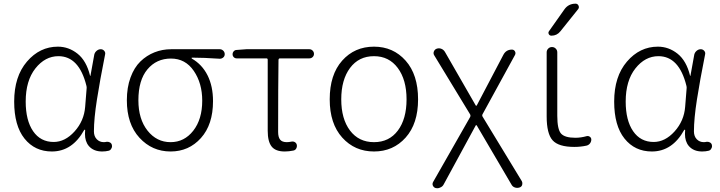

<svg xmlns="http://www.w3.org/2000/svg" viewBox="-20 -796 3845 1025"><path d="M256.8 12.7Q166 12.7 110.8 -56.2Q55.7 -125 55.7 -253.9Q55.7 -387.7 124 -467.3Q192.4 -546.9 289.1 -546.9Q346.7 -546.9 394 -509.3Q441.4 -471.7 460.9 -391.6Q460.9 -390.6 461.9 -390.6Q462.9 -390.6 462.9 -391.6L483.4 -504.9Q486.3 -516.6 496.1 -524.9Q505.9 -533.2 517.6 -533.2Q529.3 -533.2 536.6 -524.4Q543.9 -515.6 541 -504.9Q513.7 -368.2 497.6 -265.1Q481.4 -162.1 481.4 -94.7Q481.4 -68.4 496.6 -52.7Q511.7 -37.1 534.2 -37.1Q541 -37.1 549.8 -39.1Q558.6 -40 566.9 -35.6Q575.2 -31.2 577.1 -22.5Q578.1 -18.6 578.1 -15.6Q578.1 -8.8 574.2 -2.9Q569.3 6.8 559.6 8.8Q543.9 12.7 525.4 12.7Q479.5 12.7 454.1 -16.6Q433.6 -41 433.6 -81.1Q433.6 -90.8 434.6 -101.6Q434.6 -103.5 432.6 -103.5Q430.7 -103.5 429.7 -102.5Q366.2 12.7 256.8 12.7ZM266.6 -38.1Q327.1 -38.1 377.9 -94.2Q428.7 -150.4 434.6 -225.6L442.4 -323.2Q443.4 -331.1 441.4 -337.9Q402.3 -496.1 292 -496.1Q220.7 -496.1 168.9 -430.7Q117.2 -365.2 117.2 -253.9Q117.2 -153.3 156.7 -95.7Q196.3 -38.1 266.6 -38.1Z M890.6 12.7Q792 12.7 724.6 -60.5Q657.2 -133.8 657.2 -260.7Q657.2 -329.1 676.8 -382.3Q696.3 -435.5 729.5 -467.8Q762.7 -500 804.7 -516.6Q846.7 -533.2 893.6 -533.2H1153.3Q1164.1 -533.2 1171.9 -525.4Q1179.7 -517.6 1179.7 -506.8Q1179.7 -496.1 1171.9 -489.3Q1164.1 -482.4 1153.3 -482.4Q1067.4 -488.3 1004.9 -488.3Q1002.9 -488.3 1002.9 -486.3Q1002.9 -484.4 1003.9 -483.4Q1058.6 -452.1 1087.9 -394Q1117.2 -335.9 1117.2 -255.9Q1117.2 -130.9 1052.7 -59.1Q988.3 12.7 890.6 12.7ZM890.6 -37.1Q963.9 -37.1 1011.7 -98.1Q1059.6 -159.2 1059.6 -258.8Q1059.6 -351.6 1014.6 -417.5Q969.7 -483.4 892.6 -483.4Q815.4 -483.4 767.1 -425.8Q718.8 -368.2 718.8 -260.7Q718.8 -160.2 767.6 -98.6Q816.4 -37.1 890.6 -37.1Z M1500 12.7Q1451.2 12.7 1430.2 -13.7Q1409.2 -40 1409.2 -97.7V-476.6Q1409.2 -484.4 1402.3 -484.4H1243.2Q1234.4 -484.4 1228 -490.7Q1221.7 -497.1 1221.7 -506.3Q1221.7 -515.6 1228 -522.5Q1234.4 -529.3 1243.2 -529.3L1294.9 -533.2H1631.8Q1641.6 -533.2 1648.9 -525.9Q1656.2 -518.6 1656.2 -508.3Q1656.2 -498 1648.9 -491.2Q1641.6 -484.4 1631.8 -484.4H1474.6Q1467.8 -484.4 1466.8 -476.6Q1464.8 -345.7 1464.8 -91.8Q1464.8 -63.5 1475.6 -50.3Q1486.3 -37.1 1510.7 -37.1Q1522.5 -37.1 1536.1 -40Q1545.9 -42 1554.2 -37.1Q1562.5 -32.2 1564.5 -22.5Q1566.4 -12.7 1561.5 -3.4Q1556.6 5.9 1545.9 7.8Q1522.5 12.7 1500 12.7Z M1976.6 12.7Q1874 12.7 1807.1 -61.5Q1740.2 -135.7 1740.2 -265.6Q1740.2 -397.5 1806.6 -472.2Q1873 -546.9 1976.6 -546.9Q2079.1 -546.9 2145.5 -472.2Q2211.9 -397.5 2211.9 -265.6Q2211.9 -135.7 2145.5 -61.5Q2079.1 12.7 1976.6 12.7ZM1976.6 -37.1Q2057.6 -37.1 2104 -99.1Q2150.4 -161.1 2150.4 -265.6Q2150.4 -370.1 2103.5 -433.1Q2056.6 -496.1 1976.6 -496.1Q1895.5 -496.1 1848.6 -433.1Q1801.8 -370.1 1801.8 -265.6Q1801.8 -161.1 1848.6 -99.1Q1895.5 -37.1 1976.6 -37.1Z M2348.6 188.5Q2342.8 200.2 2330.1 205.1Q2323.2 209 2314.5 209Q2310.5 209 2305.7 208Q2295.9 205.1 2291 195.3Q2289.1 190.4 2289.1 186.5Q2289.1 180.7 2292 175.8L2490.2 -171.9Q2493.2 -177.7 2490.2 -184.6L2297.9 -501Q2292 -510.7 2296.4 -521.5Q2300.8 -532.2 2311.5 -536.1Q2317.4 -538.1 2323.2 -538.1Q2330.1 -538.1 2336.9 -535.2Q2348.6 -530.3 2355.5 -518.6L2519.5 -233.4Q2520.5 -231.4 2522.5 -231.4Q2524.4 -231.4 2525.4 -233.4L2667 -502.9Q2681.6 -531.2 2712.9 -531.2Q2723.6 -531.2 2729 -522Q2734.4 -512.7 2729.5 -502.9L2555.7 -185.5Q2552.7 -178.7 2556.6 -172.9L2765.6 170.9Q2768.6 176.8 2768.6 182.6Q2768.6 186.5 2767.6 191.4Q2763.7 202.1 2752.9 205.1Q2740.2 209 2728 204.6Q2715.8 200.2 2710 188.5L2525.4 -126Q2524.4 -127.9 2522.5 -127.9Q2520.5 -127.9 2519.5 -126Z M2993.2 -746.1Q3014.6 -776.4 3052.7 -776.4Q3063.5 -776.4 3068.4 -766.1Q3073.2 -755.9 3066.4 -747.1L2971.7 -628.9Q2953.1 -605.5 2923.8 -605.5Q2914.1 -605.5 2909.7 -613.8Q2905.3 -622.1 2911.1 -629.9ZM2955.1 -177.7Q2955.1 -105.5 2975.1 -83Q2995.1 -60.5 3051.8 -60.5Q3081.1 -60.5 3112.3 -69.3Q3121.1 -71.3 3128.9 -65.9Q3136.7 -60.5 3136.7 -50.8Q3136.7 -40 3129.9 -30.8Q3123 -21.5 3111.3 -18.6Q3080.1 -11.7 3045.9 -11.7Q2961.9 -11.7 2930.2 -46.9Q2898.4 -82 2898.4 -174.8V-516.6Q2898.4 -528.3 2906.7 -536.6Q2915 -544.9 2926.8 -544.9Q2938.5 -544.9 2946.8 -536.6Q2955.1 -528.3 2955.1 -516.6Z M3460 12.7Q3369.1 12.7 3314 -56.2Q3258.8 -125 3258.8 -253.9Q3258.8 -387.7 3327.1 -467.3Q3395.5 -546.9 3492.2 -546.9Q3549.8 -546.9 3597.2 -509.3Q3644.5 -471.7 3664.1 -391.6Q3664.1 -390.6 3665 -390.6Q3666 -390.6 3666 -391.6L3686.5 -504.9Q3689.5 -516.6 3699.2 -524.9Q3709 -533.2 3720.7 -533.2Q3732.4 -533.2 3739.7 -524.4Q3747.1 -515.6 3744.1 -504.9Q3716.8 -368.2 3700.7 -265.1Q3684.6 -162.1 3684.6 -94.7Q3684.6 -68.4 3699.7 -52.7Q3714.8 -37.1 3737.3 -37.1Q3744.1 -37.1 3752.9 -39.1Q3761.7 -40 3770 -35.6Q3778.3 -31.2 3780.3 -22.5Q3781.2 -18.6 3781.2 -15.6Q3781.2 -8.8 3777.3 -2.9Q3772.5 6.8 3762.7 8.8Q3747.1 12.7 3728.5 12.7Q3682.6 12.7 3657.2 -16.6Q3636.7 -41 3636.7 -81.1Q3636.7 -90.8 3637.7 -101.6Q3637.7 -103.5 3635.7 -103.5Q3633.8 -103.5 3632.8 -102.5Q3569.3 12.7 3460 12.7ZM3469.7 -38.1Q3530.3 -38.1 3581.1 -94.2Q3631.8 -150.4 3637.7 -225.6L3645.5 -323.2Q3646.5 -331.1 3644.5 -337.9Q3605.5 -496.1 3495.1 -496.1Q3423.8 -496.1 3372.1 -430.7Q3320.3 -365.2 3320.3 -253.9Q3320.3 -153.3 3359.9 -95.7Q3399.4 -38.1 3469.7 -38.1Z"/></svg>

Font: irohamaru Light
Style: Regular
Weight: 200
Designer: [Source Han Sans]
Ryoko NISHIZUKA  (kana & ideographs); Paul D. Hunt (Latin, Greek & Cyrillic); Wenlong ZHANG  (bopomofo
Version: Version 1.01